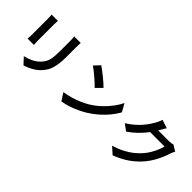

<svg xmlns="http://www.w3.org/2000/svg" viewBox="99 -1782 2802 2802"><g transform="rotate(45 1500.0 -381.0)"><path d="M795 -771Q794 -751 793 -727Q792 -703 792 -675Q792 -651 792 -615.5Q792 -580 792 -545Q792 -510 792 -487Q792 -404 784.5 -343.5Q777 -283 763 -238Q749 -193 727.5 -158.5Q706 -124 678 -93Q646 -56 603.5 -27.5Q561 1 517.5 20.5Q474 40 437 52L344 -47Q417 -64 477.5 -94.5Q538 -125 584 -175Q610 -204 626.5 -234Q643 -264 651.5 -301Q660 -338 663 -385Q666 -432 666 -494Q666 -518 666 -552.5Q666 -587 666 -620.5Q666 -654 666 -675Q666 -703 664.5 -727Q663 -751 660 -771ZM332 -763Q331 -746 329.5 -728Q328 -710 328 -688Q328 -678 328 -653Q328 -628 328 -594.5Q328 -561 328 -524Q328 -487 328 -452.5Q328 -418 328 -391Q328 -364 328 -351Q328 -332 329.5 -308Q331 -284 332 -267H201Q203 -280 204.5 -304.5Q206 -329 206 -352Q206 -365 206 -391.5Q206 -418 206 -453Q206 -488 206 -524.5Q206 -561 206 -594.5Q206 -628 206 -653Q206 -678 206 -688Q206 -701 205 -723.5Q204 -746 202 -763Z M1237 -753Q1263 -735 1298 -708.5Q1333 -682 1370 -652Q1407 -622 1440 -593.5Q1473 -565 1494 -542L1403 -450Q1384 -470 1353.5 -499Q1323 -528 1287 -558.5Q1251 -589 1216 -617Q1181 -645 1153 -663ZM1123 -85Q1204 -97 1274 -118Q1344 -139 1403.5 -165.5Q1463 -192 1511 -220Q1594 -270 1663 -334.5Q1732 -399 1784 -468.5Q1836 -538 1867 -603L1936 -479Q1899 -412 1845 -346Q1791 -280 1723 -220.5Q1655 -161 1576 -112Q1525 -82 1466 -53.5Q1407 -25 1340 -2.5Q1273 20 1198 32Z M2892 -623Q2884 -610 2875.5 -592Q2867 -574 2861 -556Q2848 -511 2824 -453.5Q2800 -396 2765.5 -335.5Q2731 -275 2686 -220Q2615 -134 2520 -64.5Q2425 5 2284 60L2179 -34Q2278 -64 2352 -103Q2426 -142 2481.5 -187Q2537 -232 2581 -283Q2617 -324 2647 -375Q2677 -426 2698.5 -477Q2720 -528 2728 -567H2381L2423 -668Q2436 -668 2467 -668Q2498 -668 2536.5 -668Q2575 -668 2613 -668Q2651 -668 2680 -668Q2709 -668 2718 -668Q2741 -668 2762.5 -671Q2784 -674 2799 -680ZM2563 -779Q2547 -755 2531 -727Q2515 -699 2507 -684Q2474 -625 2425.5 -560.5Q2377 -496 2314.5 -435Q2252 -374 2178 -324L2078 -398Q2143 -438 2193.5 -481.5Q2244 -525 2281.5 -568.5Q2319 -612 2346 -652Q2373 -692 2391 -725Q2401 -741 2413.5 -769.5Q2426 -798 2432 -822Z"/></g></svg>

Font: Noto Sans KR SemiBold
Style: Regular
Weight: 600
Designer: Ryoko NISHIZUKA  (kana, bopomofo & ideographs); Paul D. Hunt (Latin, Greek & Cyrillic); Sandoll Communications , Soo-you
Foundry: Adobe
Version: Version 2.004-H2;hotconv 1.0.118;makeotfexe 2.5.65603